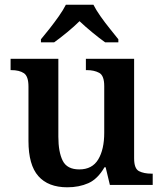

<svg xmlns="http://www.w3.org/2000/svg" viewBox="-20 -786 693 816"><path d="M266 10Q185 10 143 -37.5Q101 -85 101 -187V-418Q101 -462 81.5 -475Q62 -488 28 -488H25V-536H228V-205Q228 -140 246.5 -103Q265 -66 317 -66Q372 -66 397.5 -108.5Q423 -151 423 -222V-420Q423 -465 401.5 -476.5Q380 -488 349 -488H345V-536H550V-113Q550 -69 571 -58.5Q592 -48 623 -48H629V0H447L429 -75H424Q395 -25 355.5 -7.5Q316 10 266 10ZM154 -619Q170 -638 190.5 -664Q211 -690 230 -717Q249 -744 260 -766H377Q388 -744 407 -717Q426 -690 447 -664Q468 -638 483 -619V-606H427Q403 -623 372 -648.5Q341 -674 318 -696Q296 -674 265 -648.5Q234 -623 210 -606H154Z"/></svg>

Font: Noto Serif Hentaigana SemiBold
Style: Regular
Weight: 600
Designer: Kazuhiro Yamada
Foundry: nipponia
Version: Version 1.000; ttfautohint (v1.8.4.7-5d5b)